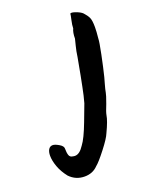

<svg xmlns="http://www.w3.org/2000/svg" viewBox="-206 -440 569 735"><g transform="rotate(-20 78.0 -72.5)"><path d="M11 231Q-25 231 -50 205Q-69 181 -78 156Q-87 131 -87 111Q-87 95 -81 85.5Q-75 76 -64 76Q-55 76 -39.5 85Q-24 94 -24 104Q-24 122 -20.5 132Q-17 142 -5 143Q-2 144 3 144Q22 144 40 116Q57 94 79.5 34.5Q102 -25 105 -33Q113 -61 119.5 -95Q126 -129 128 -138L141 -208Q144 -231 149.5 -252Q155 -273 156 -278Q156 -303 163 -317Q163 -330 167.5 -349.5Q172 -369 172 -374Q176 -378 194 -371.5Q212 -365 220 -357Q232 -344 237.5 -332.5Q243 -321 243 -293Q243 -276 240 -247Q240 -235 230 -186Q220 -137 211 -101Q206 -82 204 -76Q198 -55 196 -43Q195 -35 183 -2Q171 27 169 39Q166 60 145 104Q138 122 108.5 160Q79 198 65 209Q44 231 11 231Z"/></g></svg>

Font: Caveat
Style: Bold
Weight: 700
Designer: Pablo Impallari
Foundry: Pablo Impallari
Version: Version 1.500; ttfautohint (v1.6)